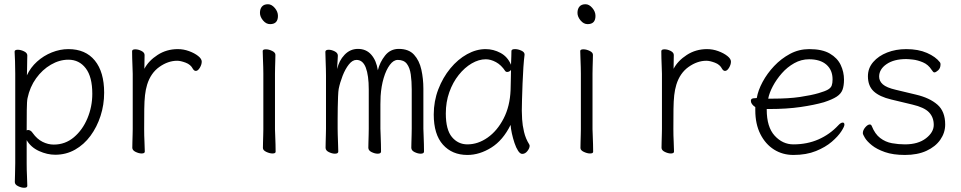

<svg xmlns="http://www.w3.org/2000/svg" viewBox="-20 -716 4540 907"><path d="M52 -368Q52 -399 51 -427Q50 -455 49 -472Q49 -481 64 -481Q78 -481 93.5 -473.5Q109 -466 109 -454Q109 -448 108.5 -433Q108 -418 108 -401Q108 -384 107.5 -372Q107 -360 107 -360Q124 -397 155 -425Q186 -453 225 -468.5Q264 -484 303 -484Q384 -484 428 -430Q472 -376 472 -278Q472 -221 455 -168.5Q438 -116 407.5 -74.5Q377 -33 334.5 -9Q292 15 241 15Q203 15 164.5 -2.5Q126 -20 106 -54V56Q106 87 107.5 116Q109 145 109 162Q109 171 94 171Q81 171 65.5 163.5Q50 156 50 144Q50 132 51 106.5Q52 81 52 55ZM106 -100Q110 -102 113 -102Q118 -102 124 -98.5Q130 -95 135 -87Q155 -59 181 -46Q207 -33 234 -33Q288 -33 329 -67.5Q370 -102 393 -157Q416 -212 416 -273Q416 -353 385 -393.5Q354 -434 303 -434Q261 -434 220.5 -410.5Q180 -387 150.5 -346Q121 -305 110 -252Q107 -239 106.5 -195Q106 -151 106 -100Z M607 -367Q607 -377 606 -398Q605 -419 604.5 -441Q604 -463 604 -474Q604 -483 619 -483Q633 -483 648 -475.5Q663 -468 663 -456Q663 -444 662.5 -426.5Q662 -409 662 -391Q682 -429 724.5 -456.5Q767 -484 820 -484Q847 -484 873 -474.5Q899 -465 916 -451.5Q933 -438 933 -425Q933 -411 924 -396Q915 -381 905 -381Q897 -381 891 -391Q881 -411 857 -420Q833 -429 817 -429Q774 -429 733 -400Q692 -371 675 -316Q668 -293 665 -266Q662 -239 661.5 -201Q661 -163 661 -106Q661 -75 662.5 -46Q664 -17 664 0Q664 9 649 9Q636 9 620.5 1.5Q605 -6 605 -18Q605 -26 605.5 -44.5Q606 -63 606.5 -81Q607 -99 607 -106Z M1256 -602Q1237 -602 1222.5 -619.5Q1208 -637 1208 -655Q1208 -674 1217.5 -685Q1227 -696 1246 -696Q1263 -696 1278 -678.5Q1293 -661 1293 -641Q1293 -602 1256 -602ZM1224 -368Q1224 -378 1223.5 -399Q1223 -420 1222 -442Q1221 -464 1221 -475Q1221 -483 1236 -483Q1250 -483 1265.5 -475.5Q1281 -468 1281 -457Q1281 -449 1280.5 -432.5Q1280 -416 1279.5 -398Q1279 -380 1279 -368V-105Q1279 -99 1280 -78Q1281 -57 1281.5 -34Q1282 -11 1282 1Q1282 9 1267 9Q1254 9 1238 1.5Q1222 -6 1222 -17Q1222 -25 1222.5 -43.5Q1223 -62 1223.5 -80Q1224 -98 1224 -105Z M1925 -293Q1925 -332 1920.5 -364Q1916 -396 1902 -414.5Q1888 -433 1859 -433Q1839 -433 1821.5 -409.5Q1804 -386 1792.5 -347.5Q1781 -309 1778 -262Q1777 -249 1777 -223.5Q1777 -198 1777 -172V-108Q1777 -102 1778 -80.5Q1779 -59 1779.5 -35.5Q1780 -12 1780 0Q1780 10 1764 10Q1751 10 1735.5 2.5Q1720 -5 1720 -18Q1720 -26 1720.5 -43Q1721 -60 1721.5 -78.5Q1722 -97 1722 -108V-293Q1722 -360 1708 -396.5Q1694 -433 1664 -433Q1645 -433 1628 -411.5Q1611 -390 1598.5 -358Q1586 -326 1580 -296Q1578 -285 1577 -260.5Q1576 -236 1575.5 -207.5Q1575 -179 1575 -155V-108Q1575 -102 1575.5 -80.5Q1576 -59 1577 -35.5Q1578 -12 1578 0Q1578 10 1562 10Q1549 10 1533.5 2.5Q1518 -5 1518 -18Q1518 -26 1518.5 -45Q1519 -64 1519.5 -82.5Q1520 -101 1520 -108V-359Q1520 -369 1519.5 -391Q1519 -413 1518 -436.5Q1517 -460 1517 -471Q1517 -481 1533 -481Q1546 -481 1561 -473.5Q1576 -466 1576 -453Q1576 -441 1574.5 -425Q1573 -409 1573 -390Q1581 -429 1607.5 -457Q1634 -485 1671 -485Q1710 -485 1734 -457.5Q1758 -430 1765 -384Q1774 -422 1799 -453.5Q1824 -485 1864 -485Q1911 -485 1936 -457.5Q1961 -430 1970.5 -387Q1980 -344 1980 -297V-108Q1980 -102 1981 -80.5Q1982 -59 1982.5 -35.5Q1983 -12 1983 0Q1983 10 1967 10Q1954 10 1938.5 2.5Q1923 -5 1923 -18Q1923 -26 1923.5 -43Q1924 -60 1924.5 -78.5Q1925 -97 1925 -108Z M2458 -457Q2455 -435 2452.5 -398.5Q2450 -362 2448.5 -321.5Q2447 -281 2446 -246Q2445 -211 2445 -193Q2445 -180 2446.5 -152.5Q2448 -125 2455.5 -93Q2463 -61 2480 -34Q2482 -30 2482 -27Q2482 -16 2471.5 -2.5Q2461 11 2447 11Q2437 11 2427.5 -3.5Q2418 -18 2410.5 -40.5Q2403 -63 2398 -86Q2393 -109 2392 -126Q2356 -53 2300.5 -18.5Q2245 16 2188 16Q2116 16 2072.5 -32.5Q2029 -81 2029 -175Q2029 -238 2050.5 -294Q2072 -350 2107.5 -393Q2143 -436 2186.5 -460Q2230 -484 2274 -484Q2311 -484 2344.5 -466Q2378 -448 2394 -410Q2395 -433 2395.5 -450.5Q2396 -468 2396 -475Q2396 -484 2413 -484Q2427 -484 2442.5 -477Q2458 -470 2458 -459ZM2394 -386Q2392 -382 2386.5 -379Q2381 -376 2376 -376Q2370 -376 2367 -380Q2348 -409 2323 -422.5Q2298 -436 2275 -436Q2242 -436 2208.5 -416.5Q2175 -397 2147 -362Q2119 -327 2102.5 -280.5Q2086 -234 2086 -180Q2086 -103 2115 -68.5Q2144 -34 2188 -34Q2238 -34 2283.5 -66Q2329 -98 2359 -156Q2389 -214 2392 -291Q2393 -306 2393 -333.5Q2393 -361 2394 -386Z M2756 -602Q2737 -602 2722.5 -619.5Q2708 -637 2708 -655Q2708 -674 2717.5 -685Q2727 -696 2746 -696Q2763 -696 2778 -678.5Q2793 -661 2793 -641Q2793 -602 2756 -602ZM2724 -368Q2724 -378 2723.5 -399Q2723 -420 2722 -442Q2721 -464 2721 -475Q2721 -483 2736 -483Q2750 -483 2765.5 -475.5Q2781 -468 2781 -457Q2781 -449 2780.5 -432.5Q2780 -416 2779.5 -398Q2779 -380 2779 -368V-105Q2779 -99 2780 -78Q2781 -57 2781.5 -34Q2782 -11 2782 1Q2782 9 2767 9Q2754 9 2738 1.5Q2722 -6 2722 -17Q2722 -25 2722.5 -43.5Q2723 -62 2723.5 -80Q2724 -98 2724 -105Z M3107 -367Q3107 -377 3106 -398Q3105 -419 3104.5 -441Q3104 -463 3104 -474Q3104 -483 3119 -483Q3133 -483 3148 -475.5Q3163 -468 3163 -456Q3163 -444 3162.5 -426.5Q3162 -409 3162 -391Q3182 -429 3224.5 -456.5Q3267 -484 3320 -484Q3347 -484 3373 -474.5Q3399 -465 3416 -451.5Q3433 -438 3433 -425Q3433 -411 3424 -396Q3415 -381 3405 -381Q3397 -381 3391 -391Q3381 -411 3357 -420Q3333 -429 3317 -429Q3274 -429 3233 -400Q3192 -371 3175 -316Q3168 -293 3165 -266Q3162 -239 3161.5 -201Q3161 -163 3161 -106Q3161 -75 3162.5 -46Q3164 -17 3164 0Q3164 9 3149 9Q3136 9 3120.5 1.5Q3105 -6 3105 -18Q3105 -26 3105.5 -44.5Q3106 -63 3106.5 -81Q3107 -99 3107 -106Z M3602 -201V-198Q3602 -116 3639.5 -75Q3677 -34 3728 -34Q3793 -34 3846.5 -57.5Q3900 -81 3940 -124Q3952 -137 3961 -137Q3969 -137 3969 -127Q3969 -118 3954 -95Q3939 -72 3909.5 -46.5Q3880 -21 3834.5 -2.5Q3789 16 3728 16Q3677 16 3636.5 -9.5Q3596 -35 3572 -82.5Q3548 -130 3548 -195V-210Q3527 -224 3527 -240Q3527 -252 3544 -252Q3546 -252 3550.5 -252.5Q3555 -253 3555 -253Q3561 -289 3582.5 -329Q3604 -369 3637 -404Q3670 -439 3712 -461.5Q3754 -484 3803 -484Q3864 -484 3900 -463Q3936 -442 3951.5 -409Q3967 -376 3967 -340Q3967 -311 3960 -292Q3953 -273 3932.5 -259.5Q3912 -246 3872 -233Q3827 -220 3762 -210.5Q3697 -201 3614 -201ZM3630 -250Q3706 -250 3759.5 -258Q3813 -266 3847 -276Q3878 -285 3891.5 -293Q3905 -301 3909 -312Q3913 -323 3913 -341Q3913 -385 3884 -410.5Q3855 -436 3802 -436Q3765 -436 3732 -417.5Q3699 -399 3673.5 -370Q3648 -341 3631 -309Q3614 -277 3609 -250Z M4190 -246Q4135 -259 4107.5 -284.5Q4080 -310 4080 -356Q4080 -394 4105 -423Q4130 -452 4171 -468Q4212 -484 4261 -484Q4318 -484 4359 -466Q4400 -448 4420 -422Q4423 -419 4423 -412Q4423 -394 4412 -384Q4401 -374 4394 -374Q4390 -374 4387.5 -377.5Q4385 -381 4381 -386Q4365 -411 4340 -421.5Q4315 -432 4293 -434.5Q4271 -437 4261 -437Q4203 -437 4168 -413Q4133 -389 4133 -354Q4133 -333 4150.5 -317.5Q4168 -302 4211 -292L4307 -269Q4371 -254 4408 -222Q4445 -190 4445 -128Q4445 -89 4422 -56Q4399 -23 4356.5 -3.5Q4314 16 4255 16Q4199 16 4160.5 2.5Q4122 -11 4099 -29.5Q4076 -48 4066 -64.5Q4056 -81 4056 -87Q4056 -101 4067.5 -114.5Q4079 -128 4089 -128Q4095 -128 4098 -121Q4113 -83 4138 -64Q4163 -45 4193.5 -39.5Q4224 -34 4255 -34Q4317 -34 4354 -62.5Q4391 -91 4391 -126Q4391 -162 4368.5 -185.5Q4346 -209 4290 -222Z"/></svg>

Font: Moon Stars Kai HW Light
Style: Regular
Weight: 300
Designer: GuiWonder
Version: Version 1.101